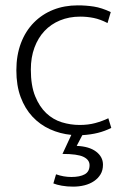

<svg xmlns="http://www.w3.org/2000/svg" viewBox="-20 -496 467 716"><path d="M277 -30Q309 -30 335 -37Q361 -44 384 -55L395 -19Q371 -7 345 -0.5Q319 6 287 8L266 48Q313 50 338.5 69.5Q364 89 364 118Q364 139 355 154Q346 169 330.5 179.5Q315 190 295 195Q275 200 253 200Q230 200 210.5 196.5Q191 193 179 188L189 154Q217 164 246 164Q278 164 296 154Q314 144 314 120Q314 100 291.5 89Q269 78 213 78L246 7Q204 3 166.5 -14Q129 -31 101 -61Q73 -91 57 -134Q41 -177 41 -234Q41 -290 58 -335Q75 -380 106 -411.5Q137 -443 178.5 -459.5Q220 -476 270 -476Q301 -476 330 -471.5Q359 -467 393 -451L381 -410Q354 -424 329.5 -429Q305 -434 279 -434Q238 -434 204 -420Q170 -406 146 -380.5Q122 -355 108.5 -318.5Q95 -282 95 -237Q95 -177 111 -137.5Q127 -98 152.5 -74Q178 -50 210.5 -40Q243 -30 277 -30Z"/></svg>

Font: Mukta Malar ExtraLight
Style: Regular
Weight: 275
Designer: Aadarsh Rajan, Girish Dalvi, Yashodeep Gholap
Foundry: Ek Type
Version: Version 2.538;PS 1.000;hotconv 16.6.51;makeotf.lib2.5.65220;